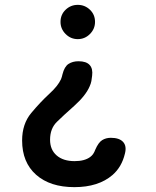

<svg xmlns="http://www.w3.org/2000/svg" viewBox="-20 -580 640 790"><path d="M371 -490Q371 -461 350 -440Q329 -419 300 -419Q271 -419 250 -440Q229 -461 229 -490Q229 -520 250 -540Q271 -560 300 -560Q329 -560 350 -540Q371 -520 371 -490ZM494 52Q481 107 443 140Q385 190 286 190Q186 190 128.5 139Q71 88 71 -2Q71 -70 108.5 -115Q146 -160 184 -195Q218 -226 231 -254Q233 -259 234.5 -264Q236 -269 237 -274Q245 -306 262 -317Q279 -328 303 -328Q335 -328 349 -312.5Q363 -297 359 -268Q358 -257 356 -246.5Q354 -236 349 -225Q333 -187 285 -144Q242 -106 214 -78.5Q186 -51 186 -5Q186 36 213 59.5Q240 83 287 83Q328 83 351 66Q365 56 372 36Q385 6 400.5 -3.5Q416 -13 436 -13Q471 -13 486.5 4Q502 21 494 52Z"/></svg>

Font: Maple Mono NL SemiBold
Style: Regular
Weight: 600
Monospace: yes
Designer: subframe7536
Version: Version 7.000